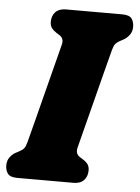

<svg xmlns="http://www.w3.org/2000/svg" viewBox="-51 -741 568 781"><g transform="rotate(5 232.5 -350.0)"><path d="M282.5 -143.5Q276.5 -118.5 295.5 -106.5L309 -98Q322 -90 328.8 -80.2Q335.5 -70.5 335.5 -55.5Q335.5 -31 321 -15.5Q306.5 0 278.5 0H49Q20 0 10 -13.5Q0 -27 0 -47Q0 -67.5 10.8 -81.2Q21.5 -95 34.5 -101.5L49.5 -109.5Q61 -115.5 67 -123Q73 -130.5 78 -149.5Q88 -187.5 101.8 -241.2Q115.5 -295 130.5 -353.5Q145.5 -412 159.2 -465.5Q173 -519 182.5 -556.5Q188.5 -581.5 169.5 -593.5L156 -602Q143 -610.5 136.2 -620Q129.5 -629.5 129.5 -644.5Q129.5 -669.5 144.2 -684.8Q159 -700 186.5 -700H416Q445.5 -700 455.2 -686.8Q465 -673.5 465 -653Q465 -633 454.2 -619.2Q443.5 -605.5 430.5 -598.5L415.5 -590.5Q404.5 -584.5 398.2 -577Q392 -569.5 387 -550.5Q377 -512.5 363.2 -458.8Q349.5 -405 334.5 -346.5Q319.5 -288 305.8 -234.5Q292 -181 282.5 -143.5Z"/></g></svg>

Font: Fraunces 144pt S100 Black
Style: Italic
Weight: 900
Italic angle: -16°
Version: Version 1.000; ttfautohint (v1.8.3)